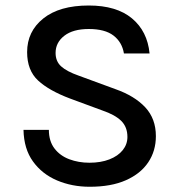

<svg xmlns="http://www.w3.org/2000/svg" viewBox="-20 -682 668 715"><path d="M314 13.5Q248 13.5 192.2 -10.2Q136.5 -34 102.8 -80.8Q69 -127.5 67.5 -198.5H162Q162 -156.5 182.8 -129.2Q203.5 -102 238 -89Q272.5 -76 313 -76Q355.5 -76 387.5 -88.5Q419.5 -101 437 -122.8Q454.5 -144.5 454.5 -172Q454.5 -209 431.5 -231.8Q408.5 -254.5 361.5 -270.5L241 -315Q162.5 -344.5 121.8 -382.2Q81 -420 81 -488Q81 -565 141.2 -613.2Q201.5 -661.5 310.5 -661.5Q414 -661.5 471.5 -613.5Q529 -565.5 537 -483H441.5Q434.5 -525 402.8 -549.5Q371 -574 310.5 -574Q252 -574 219.5 -548.8Q187 -523.5 187 -485Q187 -453.5 207.8 -434.8Q228.5 -416 272.5 -400.5L410 -350Q481 -325 520.8 -282.5Q560.5 -240 560.5 -175Q560.5 -120 532 -77.5Q503.5 -35 448.8 -10.8Q394 13.5 314 13.5Z"/></svg>

Font: Betinya Sans Medium
Style: Regular
Weight: 500
Designer: Jonathan Pinhorn
Version: Version 2.001;December 9, 2019;FontCreator 12.0.0.2547 64-bi